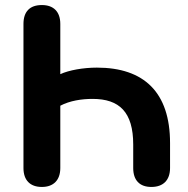

<svg xmlns="http://www.w3.org/2000/svg" viewBox="-20 -733 744 761"><path d="M146 8C192 8 219 -19 219 -67V-314C257 -334 304 -341 347 -341C453 -341 508 -289 508 -160V-67C508 -19 533 8 580 8C627 8 654 -19 654 -67V-166C654 -368 550 -465 364 -465C311 -465 253 -455 219 -439V-638C219 -687 192 -713 146 -713C98 -713 73 -687 73 -638V-67C73 -19 99 8 146 8Z"/></svg>

Font: SN Pro
Style: Bold
Weight: 700
Designer: Tobias Whetton
Foundry: Supernotes
Version: Version 1.003;Glyphs 3.3 (3324)